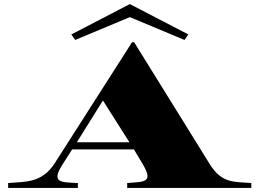

<svg xmlns="http://www.w3.org/2000/svg" viewBox="-20 -922 1273 942"><path d="M20 -24V0H362V-24C280 -28 229 -24 286 -114L334 -189H637L679 -119C736 -24 687 -31 604 -24V0H1213V-24C1130 -31 1069 -20 1009 -117L638 -715H628L249 -122C186 -23 104 -31 20 -24ZM357 -224 485 -429 615 -224ZM904 -753 617 -902 330 -753 349 -726 617 -838 885 -726Z"/></svg>

Font: Sprat Extended Black
Style: Regular
Weight: 900
Width: 9
Designer: Ethan Nakache
Foundry: Collletttivo
Version: Version 2.000;Glyphs 3.2 (3217)